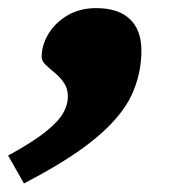

<svg xmlns="http://www.w3.org/2000/svg" viewBox="-96 -238 447 461"><path d="M-76.5 135.5Q-17 103 13.8 78.2Q44.5 53.5 55.8 33.2Q67 13 67 -5.5Q67 -25.5 57.5 -39.2Q48 -53 35.5 -63.2Q23 -73.5 13.5 -82.5Q4 -91.5 4 -101Q4 -129.5 20.2 -156.5Q36.5 -183.5 66 -201Q95.5 -218.5 135 -218.5Q188 -218.5 215.8 -192.2Q243.5 -166 243.5 -116.5Q243.5 -60.5 220 -9.8Q196.5 41 135.2 92.5Q74 144 -38.5 202.5Z"/></svg>

Font: Newsreader 6pt ExtraBold
Style: Italic
Weight: 800
Italic angle: -17°
Designer: Hugues Gentile
Foundry: Production Type
Version: Version 1.003; ttfautohint (v1.8.3)